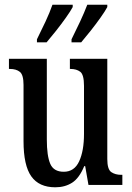

<svg xmlns="http://www.w3.org/2000/svg" viewBox="-20 -786 561 816"><path d="M215 10Q146 10 113 -36.5Q80 -83 80 -186V-425Q80 -468 64.5 -480.5Q49 -493 22 -493H18V-536H179V-193Q179 -124 193.5 -90Q208 -56 251 -56Q296 -56 316.5 -100.5Q337 -145 337 -217V-421Q337 -469 321 -481Q305 -493 280 -493H277V-536H436V-110Q436 -66 453 -54.5Q470 -43 495 -43H500V0H356L342 -80H338Q317 -29 286.5 -9.5Q256 10 215 10ZM284 -619Q303 -657 320.5 -694.5Q338 -732 351 -766H436V-756Q427 -739 407.5 -711.5Q388 -684 365.5 -655.5Q343 -627 325 -606H284ZM137 -619Q156 -657 173.5 -694.5Q191 -732 203 -766H289V-756Q280 -739 260.5 -711.5Q241 -684 218.5 -655.5Q196 -627 178 -606H137Z"/></svg>

Font: Noto Serif ExtraCondensed Medium
Style: Regular
Weight: 500
Width: 2
Designer: Monotype Design Team
Foundry: Monotype Imaging Inc.
Version: Version 2.015